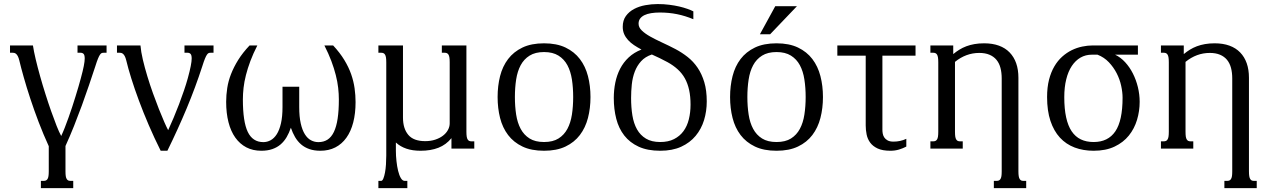

<svg xmlns="http://www.w3.org/2000/svg" viewBox="-20 -747 6383 965"><path d="M77.1 -442.9Q73.7 -457 69.3 -465.1Q64.9 -473.1 60.1 -476.8Q55.2 -480.5 50.8 -481.2Q46.4 -481.9 43.5 -481.9H30.3V-518.6H145.5Q149.9 -489.3 159.4 -449.2Q168.9 -409.2 181.4 -364.7Q193.8 -320.3 208.3 -274.7Q222.7 -229 237.1 -188.2Q251.5 -147.5 264.4 -114.7Q277.3 -82 287.6 -63.5Q296.4 -82 305.7 -105.7Q314.9 -129.4 324.2 -155.3Q333.5 -181.2 342.5 -208.5Q351.6 -235.8 359.4 -261.7Q367.2 -287.6 374.3 -311Q381.3 -334.5 386.2 -353.5Q396.5 -391.1 401.1 -415Q405.8 -439 405.8 -453.1Q405.8 -470.2 400.1 -476.1Q394.5 -481.9 384.8 -481.9H369.6V-518.6H515.6V-481.9H501.5Q496.1 -481.9 491.7 -480.5Q487.3 -479 482.7 -472.4Q478 -465.8 472.4 -452.1Q466.8 -438.5 459 -413.6Q443.8 -367.7 427 -317.9Q410.2 -268.1 391.4 -216.8Q372.6 -165.5 352.1 -114Q331.5 -62.5 309.1 -13.2V113.8Q309.1 128.9 310.5 138.2Q312 147.5 315.4 152.8Q318.8 158.2 323.5 160.2Q328.1 162.1 335 162.1H348.1V198.7H185.5V162.1H199.2Q205.6 162.1 210.4 160.2Q215.3 158.2 218.8 152.8Q222.2 147.5 223.6 138.2Q225.1 128.9 225.1 113.8V-12.2Q197.8 -71.8 174.3 -133.3Q150.9 -194.8 132.1 -252Q113.3 -309.1 99.4 -358.4Q85.4 -407.7 77.1 -442.9Z M821.3 10.7H787.6Q755.4 -53.7 727.8 -117.9Q700.2 -182.1 678.2 -241.5Q656.2 -300.8 640.1 -352.3Q624 -403.8 614.7 -442.9Q611.3 -457 606.9 -465.1Q602.5 -473.1 597.7 -476.8Q592.8 -480.5 588.4 -481.2Q584 -481.9 581.1 -481.9H567.9V-518.6H686Q688.5 -487.3 698 -447Q707.5 -406.7 720.5 -364Q733.4 -321.3 748.8 -278.3Q764.2 -235.4 778.8 -198.5Q793.5 -161.6 805.7 -133.8Q817.9 -106 825.2 -92.8Q838.4 -121.1 852.5 -154.8Q866.7 -188.5 879.9 -223.1Q893.1 -257.8 904.5 -291.5Q916 -325.2 923.8 -353.5Q934.1 -391.1 938.7 -415Q943.4 -439 943.4 -453.1Q943.4 -470.2 937.7 -476.1Q932.1 -481.9 922.4 -481.9H907.2V-518.6H1053.2V-481.9H1039.1Q1033.7 -481.9 1029.3 -480.5Q1024.9 -479 1020.3 -472.4Q1015.6 -465.8 1010 -452.1Q1004.4 -438.5 996.6 -413.6Q962.4 -308.1 918.5 -202.9Q874.5 -97.7 821.3 10.7Z M1399.9 -311H1483.9V-209Q1483.9 -160.6 1491.5 -127Q1499 -93.3 1512.2 -72.3Q1525.4 -51.3 1543 -42Q1560.5 -32.7 1580.1 -32.7Q1606.9 -32.7 1626.2 -45.2Q1645.5 -57.6 1658.2 -84Q1670.9 -110.4 1677 -150.9Q1683.1 -191.4 1683.1 -247.1Q1683.1 -274.9 1679.7 -305.4Q1676.3 -335.9 1667.7 -369.6Q1659.2 -403.3 1645.3 -440.4Q1631.3 -477.5 1610.4 -518.6H1654.3Q1688.5 -481.9 1710.4 -445.8Q1732.4 -409.7 1744.9 -374Q1757.3 -338.4 1762.2 -303.2Q1767.1 -268.1 1767.1 -233.9Q1767.1 -177.2 1755.4 -131.8Q1743.7 -86.4 1720.9 -54.7Q1698.2 -22.9 1665.3 -6.1Q1632.3 10.7 1590.3 10.7Q1559.1 10.7 1535.2 2.4Q1511.2 -5.9 1493.4 -21.2Q1475.6 -36.6 1463.1 -57.9Q1450.7 -79.1 1441.9 -105Q1433.1 -79.1 1420.7 -57.9Q1408.2 -36.6 1390.4 -21.2Q1372.6 -5.9 1348.6 2.4Q1324.7 10.7 1293.5 10.7Q1251 10.7 1218.3 -6.3Q1185.5 -23.4 1162.8 -55.2Q1140.1 -86.9 1128.4 -132.6Q1116.7 -178.2 1116.7 -235.4Q1116.7 -269.5 1122.1 -304.4Q1127.4 -339.4 1141.1 -374.5Q1154.8 -409.7 1177.2 -445.8Q1199.7 -481.9 1234.4 -518.6H1273.4Q1252.4 -477.5 1238.5 -440.4Q1224.6 -403.3 1216.1 -369.6Q1207.5 -335.9 1204.1 -305.4Q1200.7 -274.9 1200.7 -247.1Q1200.7 -135.3 1225.3 -84Q1250 -32.7 1303.7 -32.7Q1322.8 -32.7 1340.3 -42.2Q1357.9 -51.8 1371.1 -72.5Q1384.3 -93.3 1392.1 -127Q1399.9 -160.6 1399.9 -209Z M1969.7 10.7Q1969.7 36.1 1972.7 63Q1975.6 89.8 1981 111.8Q1986.3 133.8 1994.6 147.9Q2002.9 162.1 2014.2 162.1H2027.3V198.7H1881.8V162.1H1895.5Q1901.9 162.1 1906.7 150.4Q1911.6 138.7 1915 120.4Q1918.5 102.1 1919.9 79.6Q1921.4 57.1 1921.4 35.2V-433.6Q1921.4 -448.7 1919.9 -458Q1918.5 -467.3 1915 -472.7Q1911.6 -478 1906.7 -480Q1901.9 -481.9 1895.5 -481.9H1881.8V-518.6H2005.4V-155.8Q2005.4 -101.1 2032 -69.3Q2058.6 -37.6 2117.2 -37.6Q2145 -37.6 2167.7 -45.2Q2190.4 -52.7 2206.5 -65.2Q2222.7 -77.6 2231.4 -93.8Q2240.2 -109.9 2240.2 -127V-433.6Q2240.2 -448.7 2238.8 -458Q2237.3 -467.3 2233.9 -472.7Q2230.5 -478 2225.6 -480Q2220.7 -481.9 2214.4 -481.9H2200.7V-518.6H2324.2V-85Q2324.2 -69.8 2325.7 -60.5Q2327.1 -51.3 2330.6 -45.9Q2334 -40.5 2338.6 -38.6Q2343.3 -36.6 2350.1 -36.6H2363.8V0H2249V-52.7Q2222.2 -19.5 2183.6 -4.4Q2145 10.7 2093.8 10.7Q2053.2 10.7 2022.5 0.2Q1991.7 -10.3 1969.7 -30.8Z M2481 -259.3Q2481 -315.4 2493.4 -364.5Q2505.9 -413.6 2533.7 -450.2Q2561.5 -486.8 2606 -508.1Q2650.4 -529.3 2714.4 -529.3Q2777.8 -529.3 2822.3 -508.1Q2866.7 -486.8 2894.5 -450.2Q2922.4 -413.6 2935.1 -364.5Q2947.8 -315.4 2947.8 -259.3Q2947.8 -203.1 2935.1 -154.1Q2922.4 -105 2894.5 -68.4Q2866.7 -31.7 2822.3 -10.5Q2777.8 10.7 2714.4 10.7Q2650.4 10.7 2606 -10.5Q2561.5 -31.7 2533.7 -68.4Q2505.9 -105 2493.4 -154.1Q2481 -203.1 2481 -259.3ZM2567.9 -259.3Q2567.9 -212.4 2574.2 -171.1Q2580.6 -129.9 2596.9 -99.4Q2613.3 -68.8 2641.6 -51Q2669.9 -33.2 2714.4 -33.2Q2758.8 -33.2 2787.1 -51Q2815.4 -68.8 2831.8 -99.4Q2848.1 -129.9 2854.5 -171.1Q2860.8 -212.4 2860.8 -259.3Q2860.8 -306.2 2854.5 -347.4Q2848.1 -388.7 2831.8 -419.2Q2815.4 -449.7 2786.9 -467.5Q2758.3 -485.4 2714.4 -485.4Q2670.4 -485.4 2641.8 -467.5Q2613.3 -449.7 2596.9 -419.2Q2580.6 -388.7 2574.2 -347.4Q2567.9 -306.2 2567.9 -259.3Z M3285.2 -726.6Q3315.9 -726.6 3343.3 -723.1Q3370.6 -719.7 3393.6 -714.4Q3416.5 -709 3434.6 -702.6Q3452.6 -696.3 3464.8 -689.9V-650.4Q3423.8 -667.5 3382.8 -675.8Q3341.8 -684.1 3295.9 -684.1Q3272.5 -684.1 3252.7 -680.9Q3232.9 -677.7 3219 -670.9Q3205.1 -664.1 3197.3 -653.6Q3189.5 -643.1 3189.5 -627.9Q3189.5 -609.4 3205.6 -593.8Q3221.7 -578.1 3247.8 -563.5Q3273.9 -548.8 3307.4 -533.4Q3340.8 -518.1 3375.5 -500Q3407.7 -482.9 3436.3 -460.4Q3464.8 -438 3486.1 -406.7Q3507.3 -375.5 3519.8 -334Q3532.2 -292.5 3532.2 -237.3Q3532.2 -188 3518.6 -143.3Q3504.9 -98.6 3476.3 -64.2Q3447.8 -29.8 3403.6 -9.5Q3359.4 10.7 3298.3 10.7Q3234.4 10.7 3189.9 -9.8Q3145.5 -30.3 3117.7 -65.9Q3089.8 -101.6 3077.4 -149.9Q3064.9 -198.2 3064.9 -254.4Q3064.9 -293.9 3072.5 -331.5Q3080.1 -369.1 3096.7 -401.4Q3113.3 -433.6 3139.9 -458.5Q3166.5 -483.4 3204.1 -498Q3183.6 -508.8 3166.5 -520.3Q3149.4 -531.7 3136.7 -545.7Q3124 -559.6 3116.9 -575.9Q3109.9 -592.3 3109.9 -612.3Q3109.9 -644.5 3125.7 -666.5Q3141.6 -688.5 3167 -701.9Q3192.4 -715.3 3223.4 -720.9Q3254.4 -726.6 3285.2 -726.6ZM3151.9 -254.4Q3151.9 -207.5 3158.4 -167Q3165 -126.5 3181.6 -96.9Q3198.2 -67.4 3226.6 -50.3Q3254.9 -33.2 3298.3 -33.2Q3338.9 -33.2 3367.7 -47.9Q3396.5 -62.5 3415 -87.6Q3433.6 -112.8 3442.1 -147.2Q3450.7 -181.6 3450.7 -221.2Q3450.7 -262.2 3443.6 -294.7Q3436.5 -327.1 3422.4 -352.8Q3408.2 -378.4 3386.2 -398.4Q3364.3 -418.5 3335 -434.6Q3315.4 -445.3 3295.7 -454.8Q3275.9 -464.4 3256.3 -473.1Q3222.7 -461.9 3202.1 -439.2Q3181.6 -416.5 3170.4 -387Q3159.2 -357.4 3155.5 -323Q3151.9 -288.6 3151.9 -254.4Z M3649.4 -259.3Q3649.4 -315.4 3661.9 -364.5Q3674.3 -413.6 3702.1 -450.2Q3730 -486.8 3774.4 -508.1Q3818.8 -529.3 3882.8 -529.3Q3946.3 -529.3 3990.7 -508.1Q4035.2 -486.8 4063 -450.2Q4090.8 -413.6 4103.5 -364.5Q4116.2 -315.4 4116.2 -259.3Q4116.2 -203.1 4103.5 -154.1Q4090.8 -105 4063 -68.4Q4035.2 -31.7 3990.7 -10.5Q3946.3 10.7 3882.8 10.7Q3818.8 10.7 3774.4 -10.5Q3730 -31.7 3702.1 -68.4Q3674.3 -105 3661.9 -154.1Q3649.4 -203.1 3649.4 -259.3ZM3736.3 -259.3Q3736.3 -212.4 3742.7 -171.1Q3749 -129.9 3765.4 -99.4Q3781.7 -68.8 3810.1 -51Q3838.4 -33.2 3882.8 -33.2Q3927.2 -33.2 3955.6 -51Q3983.9 -68.8 4000.2 -99.4Q4016.6 -129.9 4022.9 -171.1Q4029.3 -212.4 4029.3 -259.3Q4029.3 -306.2 4022.9 -347.4Q4016.6 -388.7 4000.2 -419.2Q3983.9 -449.7 3955.3 -467.5Q3926.8 -485.4 3882.8 -485.4Q3838.9 -485.4 3810.3 -467.5Q3781.7 -449.7 3765.4 -419.2Q3749 -388.7 3742.7 -347.4Q3736.3 -306.2 3736.3 -259.3ZM3876.5 -715.8H3985.4L3850.6 -574.7H3799.3Z M4470.7 -35.2Q4505.4 -35.2 4535.2 -49.3V-10.3Q4518.6 -1.5 4498.5 4.6Q4478.5 10.7 4455.1 10.7Q4415.5 10.7 4391.1 -0.7Q4366.7 -12.2 4353.5 -30.3Q4340.3 -48.3 4335.7 -71Q4331.1 -93.8 4331.1 -116.2V-467.3H4188.5V-518.6H4581.5V-467.3H4415V-94.2Q4415 -85.9 4416.7 -75.7Q4418.5 -65.4 4424.3 -56.4Q4430.2 -47.4 4441.2 -41.3Q4452.1 -35.2 4470.7 -35.2Z M4779.8 -85Q4779.8 -69.8 4781.2 -60.5Q4782.7 -51.3 4786.1 -45.9Q4789.6 -40.5 4794.2 -38.6Q4798.8 -36.6 4805.7 -36.6H4818.8V0H4656.2V-36.6H4669.9Q4676.3 -36.6 4681.2 -38.6Q4686 -40.5 4689.5 -45.9Q4692.9 -51.3 4694.3 -60.5Q4695.8 -69.8 4695.8 -85V-433.6Q4695.8 -448.7 4694.3 -458Q4692.9 -467.3 4689.5 -472.7Q4686 -478 4681.2 -480Q4676.3 -481.9 4669.9 -481.9H4656.2V-518.6H4771V-475.1Q4785.6 -487.3 4801.8 -497.3Q4817.9 -507.3 4836.7 -514.4Q4855.5 -521.5 4877.7 -525.4Q4899.9 -529.3 4926.3 -529.3Q4968.3 -529.3 5000.5 -517.6Q5032.7 -505.9 5054.4 -483.4Q5076.2 -460.9 5087.4 -429Q5098.6 -397 5098.6 -356V113.8Q5098.6 128.9 5100.1 138.2Q5101.6 147.5 5105 152.8Q5108.4 158.2 5113 160.2Q5117.7 162.1 5124.5 162.1H5137.7V198.7H4975.1V162.1H4988.8Q4995.1 162.1 5000 160.2Q5004.9 158.2 5008.3 152.8Q5011.7 147.5 5013.2 138.2Q5014.6 128.9 5014.6 113.8V-353Q5014.6 -382.3 5008.3 -406Q5002 -429.7 4988.3 -446.3Q4974.6 -462.9 4953.1 -471.9Q4931.6 -481 4901.9 -481Q4835 -481 4779.8 -436Z M5584.5 -472.2Q5612.3 -459 5635 -434.3Q5657.7 -409.7 5673.8 -377.9Q5689.9 -346.2 5699 -309.3Q5708 -272.5 5708 -235.4Q5708 -189 5694.8 -144.8Q5681.6 -100.6 5653.8 -65.9Q5626 -31.2 5582 -10.3Q5538.1 10.7 5476.6 10.7Q5424.3 10.7 5381.1 -5.6Q5337.9 -22 5307.1 -55.4Q5276.4 -88.9 5259.5 -139.6Q5242.7 -190.4 5242.7 -259.3Q5242.7 -308.1 5252.4 -346.2Q5262.2 -384.3 5279.1 -413.1Q5295.9 -441.9 5318.6 -462.2Q5341.3 -482.4 5366.7 -494.9Q5392.1 -507.3 5419.2 -512.9Q5446.3 -518.6 5472.2 -518.6H5699.2V-472.2ZM5622.1 -255.9Q5622.1 -283.7 5615 -316.2Q5607.9 -348.6 5592.5 -378.7Q5577.1 -408.7 5553.5 -433.8Q5529.8 -459 5496.1 -472.2H5467.8Q5436 -472.2 5410.6 -457.5Q5385.3 -442.9 5366.9 -415.3Q5348.6 -387.7 5338.9 -348.1Q5329.1 -308.6 5329.1 -258.8Q5329.1 -200.2 5338.4 -157.5Q5347.7 -114.7 5366.2 -87.2Q5384.8 -59.6 5412.4 -46.4Q5439.9 -33.2 5476.6 -33.2Q5549.3 -33.2 5585.7 -86.9Q5622.1 -140.6 5622.1 -255.9Z M5938.5 -85Q5938.5 -69.8 5939.9 -60.5Q5941.4 -51.3 5944.8 -45.9Q5948.2 -40.5 5952.9 -38.6Q5957.5 -36.6 5964.4 -36.6H5977.5V0H5814.9V-36.6H5828.6Q5835 -36.6 5839.8 -38.6Q5844.7 -40.5 5848.1 -45.9Q5851.6 -51.3 5853 -60.5Q5854.5 -69.8 5854.5 -85V-433.6Q5854.5 -448.7 5853 -458Q5851.6 -467.3 5848.1 -472.7Q5844.7 -478 5839.8 -480Q5835 -481.9 5828.6 -481.9H5814.9V-518.6H5929.7V-475.1Q5944.3 -487.3 5960.4 -497.3Q5976.6 -507.3 5995.4 -514.4Q6014.2 -521.5 6036.4 -525.4Q6058.6 -529.3 6085 -529.3Q6127 -529.3 6159.2 -517.6Q6191.4 -505.9 6213.1 -483.4Q6234.9 -460.9 6246.1 -429Q6257.3 -397 6257.3 -356V113.8Q6257.3 128.9 6258.8 138.2Q6260.3 147.5 6263.7 152.8Q6267.1 158.2 6271.7 160.2Q6276.4 162.1 6283.2 162.1H6296.4V198.7H6133.8V162.1H6147.5Q6153.8 162.1 6158.7 160.2Q6163.6 158.2 6167 152.8Q6170.4 147.5 6171.9 138.2Q6173.3 128.9 6173.3 113.8V-353Q6173.3 -382.3 6167 -406Q6160.6 -429.7 6147 -446.3Q6133.3 -462.9 6111.8 -471.9Q6090.3 -481 6060.5 -481Q5993.7 -481 5938.5 -436Z"/></svg>

Font: Arian Grqi
Style: Regular
Weight: 400
Designer: Ruben Hakobyan (Tarumian)
Foundry: Ruben Hakobyan (Tarumian)
Version: Version 1.003